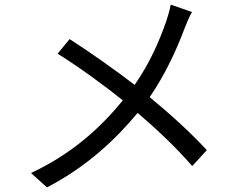

<svg xmlns="http://www.w3.org/2000/svg" viewBox="-20 -780 1040 830"><path d="M281 -611 229 -548C325 -488 437 -406 511 -346C412 -225 289 -114 114 -32L183 30C357 -60 481 -179 575 -292C661 -218 737 -147 811 -62L874 -131C803 -208 717 -286 627 -360C694 -457 744 -567 777 -655C785 -676 799 -710 810 -728L718 -760C714 -738 705 -706 698 -686C668 -601 627 -506 562 -413C483 -474 367 -556 281 -611Z"/></svg>

Font: Source Han Sans KR
Style: Regular
Weight: 400
Designer: Ryoko NISHIZUKA 西塚涼子 (kana, bopomofo & ideographs); Paul D. Hunt (Latin, Greek & Cyrillic); Sandoll Communications 산돌커뮤니
Foundry: Adobe
Version: Version 2.004;hotconv 1.0.118;makeotfexe 2.5.65603